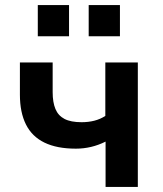

<svg xmlns="http://www.w3.org/2000/svg" viewBox="-20 -742 645 762"><path d="M399 0V-180Q371 -166 341.5 -159Q312 -152 281 -152Q206 -152 156.5 -176Q107 -200 83 -248Q59 -296 59 -366V-494H189V-376Q189 -336 200 -309.5Q211 -283 236 -270Q261 -257 304 -257Q331 -257 354.5 -263Q378 -269 398 -282V-494H527V0ZM332 -598V-722H456V-598ZM130 -598V-722H254V-598Z"/></svg>

Font: Nunito Sans 10pt
Style: Bold
Weight: 700
Designer: Vernon Adams
Foundry: Vernon Adams
Version: Version 3.101;gftools[0.9.27]